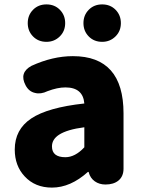

<svg xmlns="http://www.w3.org/2000/svg" viewBox="-20 -838 646 872"><path d="M216 14Q139 14 92 -37Q47 -85 47 -159Q47 -250 122 -300Q197 -350 363 -368Q357 -441 277 -441Q241 -441 196 -424Q165 -409 139 -416Q111 -422 96 -451Q66 -508 123 -539Q219 -583 311 -583Q541 -583 541 -323V-161V-72Q541 -37 518 -18Q496 0 459 0Q431 0 410.5 -14.5Q390 -29 383 -55V-57H379Q300 14 216 14ZM277 -124Q321 -124 363 -169V-260Q285 -250 248 -226Q216 -205 216 -173Q216 -124 277 -124ZM191 -648Q154 -648 130 -672.5Q106 -697 106 -733Q106 -769 130 -793.5Q154 -818 191 -818Q228 -818 252 -793.5Q276 -769 276 -733Q276 -697 252 -673Q227 -648 191 -648ZM444 -648Q407 -648 383 -672.5Q359 -697 359 -733Q359 -769 383 -793.5Q407 -818 444 -818Q481 -818 505 -793.5Q529 -769 529 -733Q529 -697 505 -673Q480 -648 444 -648Z"/></svg>

Font: GenSenRounded TW H
Style: Regular
Weight: 900
Version: Version 1.501;PS 1;hotconv 16.6.51;makeotf.lib2.5.65220